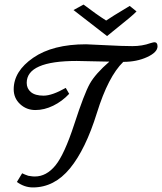

<svg xmlns="http://www.w3.org/2000/svg" viewBox="-20 -825 710 841"><path d="M459 -555 316 -558Q97 -558 97 -462Q97 -437 115.5 -421.5Q134 -406 171 -406Q208 -406 268 -440L283 -414Q252 -381 213 -362Q174 -343 135 -343Q96 -343 68 -369Q40 -395 40 -434Q40 -513 125.5 -572Q211 -631 357 -631Q369 -631 443 -627Q517 -623 560 -623Q603 -623 639 -636Q653 -640 656 -640Q670 -640 670 -622Q670 -596 624.5 -575Q579 -554 520 -554Q454 -490 404.5 -330.5Q355 -171 286.5 -87.5Q218 -4 124 -4Q87 -4 54 -28L77 -66Q89 -60 104 -55L118 -53Q123 -52 133 -52Q183 -52 222.5 -100Q262 -148 305.5 -281.5Q349 -415 373.5 -458.5Q398 -502 459 -555ZM449 -667 302 -781 346 -805Q401 -763 445 -735Q463 -748 548 -799L578 -775Q563 -758 476 -689Z"/></svg>

Font: Marck Script
Style: Regular
Weight: 400
Designer: Denis Masharov, Marck Fogel
Foundry: Denis Masharov
Version: Version 1.002